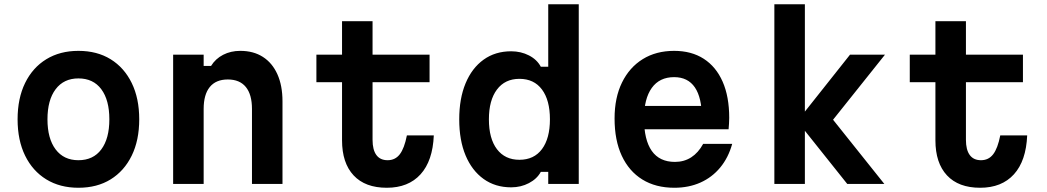

<svg xmlns="http://www.w3.org/2000/svg" viewBox="-20 -868 4940 906"><path d="M350 18Q263 18 198.5 -21.5Q134 -61 98.5 -133.5Q63 -206 63 -305Q63 -404 98.5 -476.5Q134 -549 198.5 -588.5Q263 -628 350 -628Q438 -628 502 -588.5Q566 -549 601.5 -476.5Q637 -404 637 -305Q637 -206 601.5 -133.5Q566 -61 502 -21.5Q438 18 350 18ZM350 -112Q420 -112 458 -163Q496 -214 496 -305Q496 -396 458 -447Q420 -498 350 -498Q281 -498 242.5 -447Q204 -396 204 -305Q204 -214 242.5 -163Q281 -112 350 -112Z M797 0V-610H941V-557H976Q997 -591 1033 -609.5Q1069 -628 1114 -628Q1176 -628 1220.5 -599.5Q1265 -571 1289 -517.5Q1313 -464 1313 -390V0H1169V-354Q1169 -422 1140 -457.5Q1111 -493 1055 -493Q999 -493 970 -457.5Q941 -422 941 -354V0Z M1738 -768V-610H2007V-480H1738V-208Q1738 -161 1756 -136.5Q1774 -112 1809 -112Q1845 -112 1866.5 -140Q1888 -168 1900 -229H2027Q2022 -109 1964.5 -45.5Q1907 18 1805 18Q1703 18 1648.5 -40.5Q1594 -99 1594 -206V-480H1473V-610H1594V-768Z M2392 16Q2317 16 2262 -23.5Q2207 -63 2177 -134.5Q2147 -206 2147 -305Q2147 -403 2177 -475Q2207 -547 2262 -586.5Q2317 -626 2392 -626Q2438 -626 2476 -606.5Q2514 -587 2532 -553H2567V-848H2711V0H2567V-57H2532Q2514 -24 2476 -4Q2438 16 2392 16ZM2431 -114Q2500 -114 2537.5 -164.5Q2575 -215 2575 -305Q2575 -395 2537.5 -445.5Q2500 -496 2431 -496Q2363 -496 2325 -445.5Q2287 -395 2287 -305Q2287 -214 2325 -164Q2363 -114 2431 -114Z M2992 -368H3340L3292 -311Q3292 -407 3259 -455.5Q3226 -504 3161 -504Q3092 -504 3055.5 -453Q3019 -402 3019 -309Q3019 -208 3055.5 -156Q3092 -104 3165 -104Q3208 -104 3241.5 -125.5Q3275 -147 3298 -189H3435Q3417 -124 3378.5 -77.5Q3340 -31 3285 -6.5Q3230 18 3162 18Q3074 18 3011 -21Q2948 -60 2914 -133Q2880 -206 2880 -309Q2880 -407 2915 -478.5Q2950 -550 3013 -589Q3076 -628 3161 -628Q3243 -628 3301 -590.5Q3359 -553 3390 -482.5Q3421 -412 3421 -312Q3421 -297 3420 -284Q3419 -271 3418 -258H2992Z M3978 0 3742 -296 3991 -610H4156L3911 -303L4153 0ZM3634 0V-848H3778V0Z M4538 -768V-610H4807V-480H4538V-208Q4538 -161 4556 -136.5Q4574 -112 4609 -112Q4645 -112 4666.5 -140Q4688 -168 4700 -229H4827Q4822 -109 4764.5 -45.5Q4707 18 4605 18Q4503 18 4448.5 -40.5Q4394 -99 4394 -206V-480H4273V-610H4394V-768Z"/></svg>

Font: Martian Mono SemiExpanded SemiBold
Style: Regular
Weight: 600
Monospace: yes
Version: Version 0.930